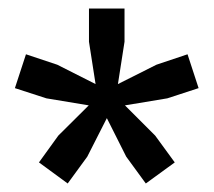

<svg xmlns="http://www.w3.org/2000/svg" viewBox="-20 -828 502 451"><path d="M273.5 -580.5 344.5 -509.5 390.5 -446.5 322.5 -397 276.5 -460 231 -550.5 185 -460 139 -397 71.5 -446.5 117 -509.5 188.5 -580.5 89 -597 15 -621 41 -700.5 114.5 -676 204.5 -630.5 189 -730V-808H272.5V-730L257 -630.5L347.5 -676L420.5 -700.5L446.5 -621L373 -597Z"/></svg>

Font: Encode Sans Condensed SemiBold
Style: Regular
Weight: 600
Width: 3
Designer: Multiple Designers
Foundry: Impallari Type
Version: Version 3.000; ttfautohint (v1.8.3) -l 8 -r 50 -G 200 -x 14 